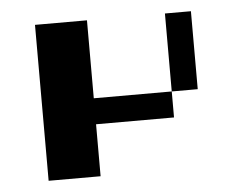

<svg xmlns="http://www.w3.org/2000/svg" viewBox="-37 -355 574 460"><g transform="rotate(-5 250.0 -124.5)"><path d="M62.5 -312.5H187.5V-125H375V-62.5H187.5V62.5H62.5ZM375 -312.5H437.5V-125H375Z"/></g></svg>

Font: Half Eighties
Style: Regular
Weight: 400
Monospace: yes
Designer: Jayvee Enaguas (HarvettFox96)
Version: 20191127.01dev02